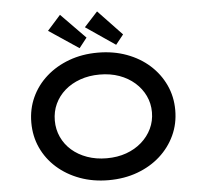

<svg xmlns="http://www.w3.org/2000/svg" viewBox="-61 -1008 1146 1083"><g transform="rotate(-5 511.5 -467.0)"><path d="M511 10Q423 10 348.5 -17.5Q274 -45 219 -94Q164 -143 134 -208.5Q104 -274 104 -351Q104 -428 134 -493.5Q164 -559 219 -608Q274 -657 348.5 -684.5Q423 -712 511 -712Q600 -712 674.5 -684.5Q749 -657 803.5 -608Q858 -559 888.5 -493.5Q919 -428 919 -351Q919 -274 888.5 -208.5Q858 -143 803.5 -94Q749 -45 674.5 -17.5Q600 10 511 10ZM511 -114Q572 -114 622 -132Q672 -150 709 -182.5Q746 -215 766.5 -258Q787 -301 787 -351Q787 -401 766.5 -444Q746 -487 709 -519.5Q672 -552 622 -570Q572 -588 511 -588Q451 -588 400.5 -570Q350 -552 313.5 -520Q277 -488 257 -445Q237 -402 237 -351Q237 -301 257 -257.5Q277 -214 313.5 -182Q350 -150 400.5 -132Q451 -114 511 -114ZM619 -747 452 -861 528 -944 663 -802ZM412 -746 243 -859 318 -943 456 -802Z"/></g></svg>

Font: Lexend Peta Medium
Style: Regular
Weight: 500
Designer: Bonnie Shaver-Troup, Thomas Jockin
Foundry: Lexend
Version: Version 1.007